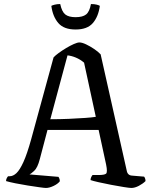

<svg xmlns="http://www.w3.org/2000/svg" viewBox="-20 -930 748 950"><path d="M207 0Q200 0 175 -3.5Q150 -7 118 -12Q86 -17 56.5 -23Q27 -29 10 -34Q10 -42 13.5 -48.5Q17 -55 20 -58H28Q45 -58 61.5 -73.5Q78 -89 96 -128.5Q114 -168 134 -240L245 -646Q253 -655 270 -667.5Q287 -680 307 -692Q327 -704 345 -712Q363 -720 373 -720Q386 -720 406 -710.5Q426 -701 446 -687.5Q466 -674 478 -661L607 -86Q611 -62 634 -61L693 -56Q695 -54 697.5 -48Q700 -42 700 -34Q687 -21 667 -10.5Q647 0 630 0Q621 0 592.5 -4.5Q564 -9 530 -15.5Q496 -22 467.5 -28.5Q439 -35 428 -39Q428 -47 431.5 -54Q435 -61 438 -64H467Q496 -64 504.5 -70.5Q513 -77 505 -116L468 -287H215L177 -143Q166 -100 149 -84.5Q132 -69 126 -67L269 -55Q271 -53 273.5 -47Q276 -41 276 -33Q266 -20 245 -10Q224 0 207 0ZM229 -340Q276 -340 321 -342Q366 -344 401.5 -346.5Q437 -349 454 -352L396 -620Q377 -636 355.5 -645Q334 -654 314 -656ZM354 -784Q296 -784 268.5 -816Q241 -848 234 -901Q239 -904 251 -907Q263 -910 278 -910Q286 -872 303 -858.5Q320 -845 354 -845Q389 -845 406 -858.5Q423 -872 430 -910Q447 -910 458.5 -907Q470 -904 474 -901Q467 -848 439.5 -816Q412 -784 354 -784Z"/></svg>

Font: Texturina 72pt Medium
Style: Regular
Weight: 500
Designer: Guillermo Torres Carreño
Foundry: Omnibus-Type
Version: Version 1.002; ttfautohint (v1.8.3)